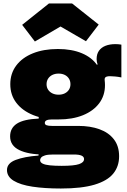

<svg xmlns="http://www.w3.org/2000/svg" viewBox="-20 -858 729 1101"><path d="M329 223Q236 223 166.5 212.5Q97 202 58.5 178.5Q20 155 20 117Q20 78 70 59Q120 40 201 34V16L285 28Q254.5 28 238.2 33Q222 38 216 45.5Q210 53 210 60Q210 73 224.5 80.2Q239 87.5 266.8 90.2Q294.5 93 334 93Q404.5 93 433.2 83.2Q462 73.5 462 54Q462 28 405 28H233Q143 28 90.5 2.5Q38 -23 38 -76Q38 -124 77.2 -149.2Q116.5 -174.5 202 -178V-203L315 -173H277Q257.5 -173 247.2 -168.2Q237 -163.5 237 -153Q237 -143.5 247.2 -139.8Q257.5 -136 278 -136H429Q497.5 -136 550.2 -117Q603 -98 633 -59.2Q663 -20.5 663 38Q663 96.5 629.2 137.8Q595.5 179 522 201Q448.5 223 329 223ZM315 -173Q232.5 -173 170.5 -198Q108.5 -223 73.8 -268.2Q39 -313.5 39 -375Q39 -436.5 73 -482Q107 -527.5 168.5 -552.2Q230 -577 312 -577Q391.5 -577 449.8 -552.5Q508 -528 538 -483Q560.5 -457 571.2 -429.2Q582 -401.5 582 -370Q582 -310 548.8 -265.8Q515.5 -221.5 455.5 -197.2Q395.5 -173 315 -173ZM316 -315Q336 -315 351.2 -322.5Q366.5 -330 375.2 -343.5Q384 -357 384 -375Q384 -393.5 375.2 -407.2Q366.5 -421 351.2 -428.5Q336 -436 316 -436Q296 -436 280.5 -428.5Q265 -421 256 -407.2Q247 -393.5 247 -375Q247 -357 256 -343.5Q265 -330 280.5 -322.5Q296 -315 316 -315ZM582 -370 543 -429 512 -475 540 -489Q537 -496 535.5 -504.2Q534 -512.5 534 -519Q534 -548 547.5 -567Q561 -586 585.2 -595.5Q609.5 -605 642 -605Q652 -605 660.2 -604.2Q668.5 -603.5 676 -602V-414Q656.5 -418 639 -419.5Q621.5 -421 611 -421Q599.5 -421 592.8 -419Q586 -417 583 -413Q580 -409 580 -403Q580 -399.5 580.5 -395Q581 -390.5 581.5 -384.2Q582 -378 582 -370ZM393.5 -838 546 -717 473 -621.5 327 -706 180 -620 107 -715.5 260.5 -838Z"/></svg>

Font: Hepta Slab ExtraLight ExtraBold
Style: Regular
Weight: 800
Version: Version 1.102